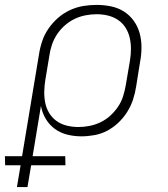

<svg xmlns="http://www.w3.org/2000/svg" viewBox="-66 -548 686 783"><path d="M3 215 18 126H-45L-46 89H24L93 -326Q97 -353 106 -380Q115 -407 131.5 -431Q148 -455 170 -474.5Q192 -494 219 -506.5Q246 -519 273.5 -523.5Q301 -528 328 -528Q358 -528 387 -522Q416 -516 439.5 -501Q463 -486 479.5 -463Q496 -440 503.5 -412.5Q511 -385 511 -355Q511 -325 505 -294L489 -194Q485 -168 476.5 -142Q468 -116 453 -92Q438 -68 417 -48Q396 -28 371.5 -15Q347 -2 319.5 3Q292 8 266 8Q236 8 208 1Q180 -6 157.5 -22.5Q135 -39 120.5 -63.5Q106 -88 101 -116L67 89H200L201 126H61L46 215ZM254 -30Q276 -30 299 -34.5Q322 -39 344 -49.5Q366 -60 384 -76.5Q402 -93 415.5 -113Q429 -133 436 -155.5Q443 -178 447 -201L464 -301Q468 -325 468 -348.5Q468 -372 463 -394Q458 -416 446 -435Q434 -454 415.5 -466.5Q397 -479 374.5 -484.5Q352 -490 328 -490Q306 -490 282.5 -485.5Q259 -481 237.5 -470.5Q216 -460 197.5 -443.5Q179 -427 166 -407Q153 -387 145.5 -364.5Q138 -342 135 -319L119 -223Q115 -199 114.5 -175Q114 -151 118.5 -128.5Q123 -106 135 -86.5Q147 -67 165.5 -54Q184 -41 207 -35.5Q230 -30 254 -30Z"/></svg>

Font: Iosevka Extralight Extended
Style: Italic
Weight: 200
Width: 7
Italic angle: -9°
Monospace: yes
Designer: Belleve Invis
Foundry: Belleve Invis
Version: Version 32.5.0; ttfautohint (v1.8.4)